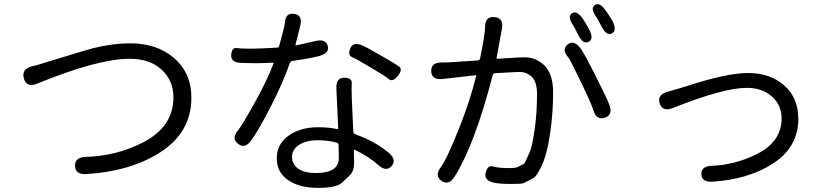

<svg xmlns="http://www.w3.org/2000/svg" viewBox="-20 -860 4040 931"><path d="M398 -16Q345 -13 344 -55Q342 -97 394 -99Q542 -103 671 -168Q821 -244 821 -388Q821 -469 764 -522Q707 -575 608 -575Q455 -575 159 -454Q109 -434 96 -479Q83 -524 133 -538L158 -544Q183 -551 207 -559L378 -611Q404 -619 430 -626Q527 -650 610 -650Q739 -650 821 -581Q908 -508 908 -386Q908 -215 750 -117Q606 -28 398 -16Z M1381 16Q1322 -22 1322 -91.5Q1322 -161 1379 -202Q1436 -243 1522 -243Q1576 -243 1615 -234Q1620 -233 1620 -238L1611 -431Q1609 -483 1648 -483Q1687 -483 1685.5 -458Q1684 -433 1686 -377L1693 -223Q1693 -213 1703 -209Q1800 -174 1865 -119Q1905 -85 1879 -55Q1853 -25 1814 -60Q1768 -101 1700 -134Q1696 -136 1696 -131V-120Q1697 -94 1697 -68Q1697 -30 1675 -9Q1656 9 1637 27Q1610 51 1522 51Q1434 51 1381 16ZM1512 -21Q1623 -21 1623 -94Q1623 -120 1622 -146V-156Q1622 -165 1613 -168Q1574 -180 1519.5 -180Q1465 -180 1430.5 -157.5Q1396 -135 1396 -99.5Q1396 -64 1425.5 -42.5Q1455 -21 1512 -21ZM1198 -179Q1167 -136 1134 -163Q1100 -189 1135 -229Q1153 -251 1215 -362Q1271 -461 1306 -551Q1308 -556 1303 -556L1246 -554Q1219 -553 1192 -554L1151 -555Q1099 -556 1101 -593Q1104 -630 1126.5 -627Q1149 -624 1194 -624Q1219 -624 1244 -625L1323 -629Q1332 -629 1334 -638Q1361 -736 1361 -746Q1363 -799 1406 -793Q1449 -787 1436 -735L1413 -644Q1412 -639 1417 -640L1509 -661Q1559 -673 1569 -638Q1580 -604 1530 -589Q1488 -577 1400 -565Q1389 -564 1385 -553Q1352 -458 1291.5 -340.5Q1231 -223 1198 -179ZM1909 -492Q1883 -461 1866 -476Q1849 -491 1777 -533Q1712 -572 1688 -582.5Q1664 -593 1679 -627Q1693 -660 1741 -638Q1753 -633 1825 -592Q1897 -551 1915.5 -537Q1934 -523 1909 -492Z M2184 -3Q2156 41 2121 17Q2086 -7 2117 -49Q2148 -90 2210 -248Q2258 -369 2289 -491Q2290 -496 2285 -495L2126 -477Q2073 -471 2071 -514Q2069 -557 2121 -557H2129Q2154 -557 2179 -559L2297 -567Q2306 -568 2308 -577Q2332 -693 2332 -728Q2332 -782 2378 -777Q2423 -773 2414 -721L2388 -580Q2387 -575 2392 -575L2472 -580Q2499 -582 2526 -582Q2575 -582 2614 -548Q2662 -507 2662 -412Q2662 -312 2648 -218Q2633 -109 2604 -51Q2581 -4 2566 4Q2543 16 2519 28Q2511 32 2457.5 32Q2404 32 2376 26Q2325 15 2335 -23Q2345 -61 2370 -53Q2395 -45 2449 -45Q2481 -45 2490 -50Q2499 -55 2511 -60.5Q2523 -66 2526 -73Q2537 -97 2548 -121Q2560 -145 2573 -235Q2584 -316 2584 -403Q2584 -467 2555 -491Q2531 -511 2503 -511Q2478 -511 2453 -509L2380 -505Q2371 -504 2369 -495Q2282 -159 2184 -3ZM2912 -289Q2872 -276 2857 -326Q2849 -354 2800 -456Q2745 -570 2737 -580Q2702 -619 2732 -644Q2762 -668 2794 -627Q2812 -604 2870 -488Q2924 -382 2935 -351Q2953 -302 2912 -289ZM2834 -657Q2808 -644 2784 -690Q2765 -729 2760 -736Q2730 -779 2753 -795Q2776 -812 2806 -769Q2818 -753 2837 -717Q2861 -671 2834 -657ZM2947 -698Q2921 -685 2897 -731Q2878 -769 2872 -777Q2841 -819 2864 -835Q2887 -852 2917 -809Q2941 -775 2950 -758Q2973 -711 2947 -698Z M3435 21Q3382 24 3381 -15Q3379 -54 3431 -56Q3543 -60 3648 -112Q3770 -172 3770 -286Q3770 -350 3723 -392Q3676 -434 3601 -434Q3488 -434 3242 -336Q3193 -317 3179 -358Q3165 -400 3216 -415L3266 -429Q3291 -436 3315 -444Q3506 -506 3607 -506Q3715 -506 3783 -445.5Q3851 -385 3851 -284Q3851 -145 3725 -65Q3607 10 3435 21Z"/></svg>

Font: Resource Han Rounded JP
Style: Regular
Weight: 400
Designer: Cyano Hao (round all glyphs); Ryoko NISHIZUKA 西塚涼子 (kana, bopomofo & ideographs); Paul D. Hunt (Latin, Greek & Cyrillic)
Foundry: Cyano Hao
Version: 0.990